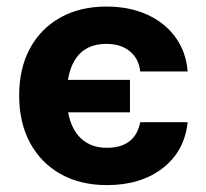

<svg xmlns="http://www.w3.org/2000/svg" viewBox="-20 -536 614 571"><path d="M37 -252Q37 -332.5 69 -391.8Q101 -451 159.5 -483.8Q218 -516.5 296.5 -516.5Q365 -516.5 417.8 -492.5Q470.5 -468.5 502 -425Q533.5 -381.5 538 -323.5H397Q393 -361.5 366.2 -383.5Q339.5 -405.5 296.5 -405.5Q200.5 -405.5 182 -298.5H366.5V-202H182.5Q192 -151 221.5 -123.8Q251 -96.5 297.5 -96.5Q382 -96.5 397 -172.5H538Q529 -86.5 464 -36Q399 14.5 298 14.5Q219 14.5 160.2 -18.5Q101.5 -51.5 69.2 -111.5Q37 -171.5 37 -252Z"/></svg>

Font: Overused Grotesk
Style: Bold
Weight: 710
Version: Version 0.004